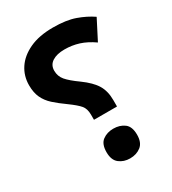

<svg xmlns="http://www.w3.org/2000/svg" viewBox="-180 -821 836 931"><g transform="rotate(-30 238.5 -355.5)"><path d="M213 -237V-266Q213 -299 197 -318Q181 -337 141 -366Q103 -393 77 -416.5Q51 -440 37.5 -469Q24 -498 24 -539Q24 -591 51.5 -632.5Q79 -674 132.5 -699Q186 -724 264 -724Q338 -724 387 -706.5Q436 -689 474 -663L417 -552Q377 -580 339 -592Q301 -604 259 -604Q216 -604 190.5 -587.5Q165 -571 165 -539Q165 -508 184.5 -485Q204 -462 249 -430Q300 -393 321 -358Q342 -323 342 -273V-237ZM272 13Q237 13 212 -6.5Q187 -26 187 -70Q187 -116 212 -134.5Q237 -153 272 -153Q308 -153 333 -134.5Q358 -116 358 -70Q358 -26 333 -6.5Q308 13 272 13Z"/></g></svg>

Font: Noto Sans Adlam New
Style: Bold
Weight: 400
Designer: Mark Jamra, Neil Patel
Foundry: JamraPatel LLC
Version: Version 3.001